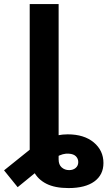

<svg xmlns="http://www.w3.org/2000/svg" viewBox="-88 -748 543 972"><path d="M258.9 204.1Q190 204.1 146.6 182.1Q103.2 160 82.8 119.8Q62.4 79.6 62.4 25.6V-105H208.8V59.1Q208.8 85.8 224.3 99.5Q239.9 113.2 262 113.2Q282.2 113.2 295.2 102.1Q308.2 90.9 308.2 72.6Q308.2 55.5 296.5 43.5Q284.8 31.6 261 30Q245.7 28.7 229.9 32.9Q214.2 37.1 194.5 48.4Q174.9 59.8 147.4 80.4L1.4 199.6L-67.5 114.4L73.4 1.2Q109.7 -28.5 156.6 -48.2Q203.6 -67.9 254.7 -67.9Q337.7 -67.9 386.7 -27Q435.7 14 435.7 77.3Q435.7 137 389.7 170.6Q343.7 204.1 258.9 204.1ZM208.8 -727.5V0H62.4V-727.5Z"/></svg>

Font: Adwaita Sans
Style: Regular
Weight: 400
Designer: Rasmus Andersson
Foundry: rsms
Version: Version 4.001;git-9221beed3